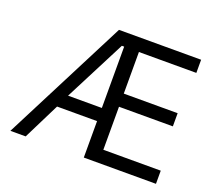

<svg xmlns="http://www.w3.org/2000/svg" viewBox="-118 -856 1136 1015"><g transform="rotate(20 450.0 -349.0)"><path d="M219 -205 117 0H31L388 -698H850V-624H527V-390H830V-316H527V-74H850V0H444V-205ZM254 -279H444V-624H431Z"/></g></svg>

Font: iA Writer Duo S
Style: Regular
Weight: 400
Designer: Mike Abbink, Paul van der Laan, Pieter van Rosmalen, Oliver Reichenstein
Foundry: Bold Monday and Information Architects Inc.
Version: Version 2.000